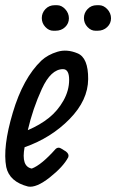

<svg xmlns="http://www.w3.org/2000/svg" viewBox="-31 -698 442 730"><path d="M176.8 -678.2H186Q203.1 -678.2 217 -663.1Q231 -647.9 231 -628.4Q231 -608.9 216.6 -595Q202.1 -581.1 179.7 -581.1H171.9Q154.8 -581.1 141.4 -595.5Q127.9 -609.9 127.9 -629.4Q127.9 -648.9 141.8 -663.6Q155.8 -678.2 176.8 -678.2ZM336.9 -678.2H345.7Q362.8 -678.2 377 -663.1Q391.1 -647.9 391.1 -628.4Q391.1 -608.9 376.5 -595Q361.8 -581.1 339.8 -581.1H332Q314.9 -581.1 301.5 -595.5Q288.1 -609.9 288.1 -629.4Q288.1 -648.9 302 -663.6Q315.9 -678.2 336.9 -678.2ZM62.5 -138.2Q48.8 -64.9 89.8 -57.1Q126.5 -70.8 180.7 -131.8Q189.9 -140.1 200.7 -133.8L219.7 -122.1Q232.9 -111.8 228.5 -100.1Q209.5 -64 158.2 -23.4Q106.9 17.1 75.7 11.2Q4.9 -6.8 -7.3 -63Q-21.5 -138.2 17.6 -269.5Q56.6 -400.9 126.5 -467.8Q150.9 -490.2 187.3 -501.2Q223.6 -512.2 264.2 -495.1Q304.7 -478 304.2 -397.5Q303.7 -316.9 233.6 -245.4Q163.6 -173.8 62.5 -138.2ZM74.7 -203.1Q121.6 -223.1 155 -250Q188.5 -276.9 210.2 -315.4Q231.9 -354 231.9 -394.5Q231.9 -435.1 208.5 -435.1Q162.6 -435.1 128.2 -360.1Q93.8 -285.2 74.7 -203.1Z"/></svg>

Font: Allan
Style: Regular
Weight: 400
Designer: Anton Koovit
Foundry: Anton Koovit
Version: Version 1.002